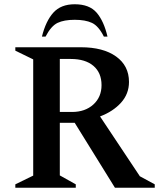

<svg xmlns="http://www.w3.org/2000/svg" viewBox="-20 -882 747 902"><path d="M52 0V-16L136 -57V-603L52 -644V-660H360Q465 -660 525.5 -616.5Q586 -573 586 -497Q586 -441 548.5 -399.5Q511 -358 450 -335L637 -54L707 -16V0H520L331 -305H261V-58L336 -16V0ZM312 -605H261V-356H318Q380 -356 418.5 -391Q457 -426 457 -482Q457 -540 419 -572.5Q381 -605 312 -605ZM177 -710Q195 -783 230.5 -822.5Q266 -862 331 -862Q400 -862 434 -822.5Q468 -783 485 -710H468Q443 -760 412 -774.5Q381 -789 331 -789Q281 -789 250.5 -774.5Q220 -760 194 -710Z"/></svg>

Font: Spectral SC SemiBold
Style: Regular
Weight: 600
Designer: Jean-Baptiste Levee
Foundry: Production Type
Version: Version 2.001